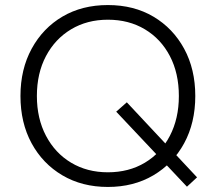

<svg xmlns="http://www.w3.org/2000/svg" viewBox="-20 -730 862 760"><path d="M720 9 440 -288 482 -325 760 -28ZM407 10Q305 10 227 -36Q149 -82 105 -163Q61 -244 61 -350Q61 -456 105.5 -537.5Q150 -619 227.5 -664.5Q305 -710 407 -710Q510 -710 587.5 -664Q665 -618 709 -537Q753 -456 753 -350Q753 -244 709 -163Q665 -82 587 -36Q509 10 407 10ZM407 -48Q490 -48 553.5 -86Q617 -124 652.5 -192.5Q688 -261 688 -350Q688 -440 652.5 -508Q617 -576 553.5 -614Q490 -652 407 -652Q325 -652 261.5 -614Q198 -576 162 -508Q126 -440 126 -350Q126 -261 162 -192.5Q198 -124 261.5 -86Q325 -48 407 -48Z"/></svg>

Font: REM ExtraLight
Style: Regular
Weight: 250
Designer: Octavio Pardo
Foundry: Ashler Design
Version: Version 1.005;gftools[0.9.28]